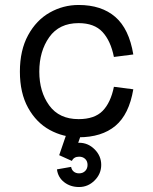

<svg xmlns="http://www.w3.org/2000/svg" viewBox="-20 -536 616 772"><path d="M60 -248Q60 -334 93 -394.5Q126 -455 180 -485.5Q234 -516 296 -516Q388 -516 443.5 -468Q499 -420 516 -317L438 -307Q425 -372 392 -407.5Q359 -443 296 -443Q218 -443 178 -386.5Q138 -330 138 -248Q138 -167 178 -112Q218 -57 296 -57Q360 -57 392.5 -90Q425 -123 438 -187L516 -177Q499 -76 444 -30Q389 16 296 16Q234 16 180 -13.5Q126 -43 93 -102.5Q60 -162 60 -248ZM209 145 266 135Q268 147 276.5 154Q285 161 298 161Q313 161 322.5 151.5Q332 142 332 127Q332 112 322.5 103Q313 94 298 94Q277 94 269 111L218 88Q226 73 238 62Q250 51 265.5 44.5Q281 38 298 38Q334 38 360.5 64.5Q387 91 387 127Q387 163 360.5 189.5Q334 216 298 216Q263 216 238 196.5Q213 177 209 145ZM218 88 267 -55H327L269 111Z"/></svg>

Font: Uncut Sans VF
Style: Regular
Weight: 400
Designer: Kasper Nordkvist
Foundry: Uncut Type
Version: Version 1.100;FEAKit 1.0